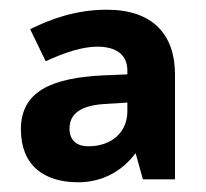

<svg xmlns="http://www.w3.org/2000/svg" viewBox="-20 -835 423 395"><path d="M200 -815C136 -815 85 -796 42 -775L74 -709C113 -727 150 -739 180 -739C221 -739 242 -721 242 -690V-682L194 -680C86 -675 23 -647 23 -569C23 -495 70 -460 141 -460C189 -460 231 -482 259 -520L274 -466H340V-682C340 -763 295 -815 200 -815ZM194 -621 242 -624V-606C242 -564 211 -534 161 -534C140 -534 123 -545 123 -570C123 -593 135 -617 194 -621Z"/></svg>

Font: Noto Sans Kannada UI
Style: Bold
Weight: 700
Designer: Jelle Bosma - Monotype Design Team
Foundry: Monotype Imaging Inc.
Version: Version 2.005